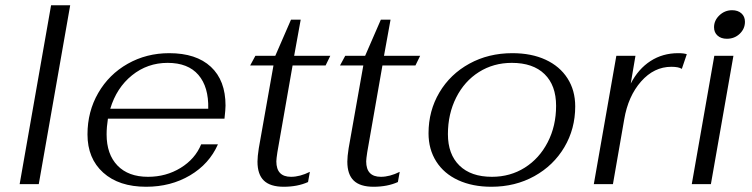

<svg xmlns="http://www.w3.org/2000/svg" viewBox="-20 -703 2871 733"><path d="M175 -683H248L128 0H55Z M841 -300Q841 -286 837 -250H392Q387 -218 387 -190Q387 -114 428.5 -71Q470 -28 545 -28Q614 -28 669.5 -62Q725 -96 748 -152H812Q779 -77 705.5 -33.5Q632 10 538 10Q434 10 374 -44Q314 -98 314 -190Q314 -277 355 -348Q396 -419 467.5 -459.5Q539 -500 626 -500Q729 -500 785 -448Q841 -396 841 -300ZM775 -288Q777 -371 737.5 -417Q698 -463 620 -463Q543 -463 484 -415.5Q425 -368 401 -288Z M963 -86Q963 -105 968 -137L1024 -453H935L955 -490H1031L1091 -628H1128L1103 -490H1241L1223 -453H1097L1039 -122Q1035 -96 1035 -87Q1035 -28 1091 -28Q1125 -28 1163 -47L1156 -8Q1116 10 1063 10Q1012 10 987.5 -13.5Q963 -37 963 -86Z M1306 -86Q1306 -105 1311 -137L1367 -453H1278L1298 -490H1374L1434 -628H1471L1446 -490H1584L1566 -453H1440L1382 -122Q1378 -96 1378 -87Q1378 -28 1434 -28Q1468 -28 1506 -47L1499 -8Q1459 10 1406 10Q1355 10 1330.5 -13.5Q1306 -37 1306 -86Z M1616 -194Q1616 -280 1657.5 -350Q1699 -420 1772 -460Q1845 -500 1936 -500Q2009 -500 2063 -475Q2117 -450 2146.5 -404Q2176 -358 2176 -297Q2176 -211 2134.5 -141Q2093 -71 2020 -30.5Q1947 10 1856 10Q1784 10 1729.5 -15Q1675 -40 1645.5 -86.5Q1616 -133 1616 -194ZM2103 -299Q2103 -377 2059 -420Q2015 -463 1934 -463Q1864 -463 1808.5 -428Q1753 -393 1721.5 -330.5Q1690 -268 1690 -191Q1690 -114 1734 -71Q1778 -28 1858 -28Q1928 -28 1983.5 -63Q2039 -98 2071 -160Q2103 -222 2103 -299Z M2333 -490H2406L2388 -384Q2417 -440 2463.5 -470Q2510 -500 2569 -500Q2591 -500 2602 -496L2583 -440Q2571 -448 2543 -448Q2477 -448 2427.5 -392Q2378 -336 2363 -247L2320 0H2247Z M2706 -599Q2706 -625 2726.5 -644.5Q2747 -664 2775 -664Q2797 -664 2810.5 -652Q2824 -640 2824 -620Q2824 -593 2804 -574Q2784 -555 2755 -555Q2733 -555 2719.5 -567Q2706 -579 2706 -599ZM2707 -490H2780L2694 0H2621Z"/></svg>

Font: Fahkwang Light
Style: Italic
Weight: 300
Italic angle: -10°
Version: Version 1.000; ttfautohint (v1.6)